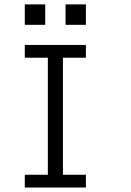

<svg xmlns="http://www.w3.org/2000/svg" viewBox="-20 -838 586 858"><path d="M363.8 0H90.8V-57.1H193.8V-580.1H90.8V-637.2H363.8V-580.1H261.2V-57.1H363.8ZM363.8 -727.1H272.9V-818.4H363.8ZM182.1 -727.1H90.8V-818.4H182.1Z"/></svg>

Font: Anonymous Pro
Style: Regular
Weight: 400
Monospace: yes
Designer: Mark Simonson
Version: Version 1.003